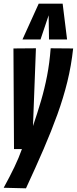

<svg xmlns="http://www.w3.org/2000/svg" viewBox="-34 -809 417 1042"><path d="M241 -547 363 -546Q353 -453 331.5 -365.5Q310 -278 277.5 -188Q245 -98 202.5 0.5Q160 99 107 213L-14 210Q20 148 44 98Q68 48 85 0H42L39 -546L161 -547L145 -125Q169 -195 188.5 -261.5Q208 -328 221.5 -397.5Q235 -467 241 -547ZM88 -595 176 -789H306L330 -595H232L230 -726L186 -595Z"/></svg>

Font: Georama ExtraCondensed
Style: Bold Italic
Weight: 700
Width: 2
Italic angle: -9°
Designer: Jean-Baptiste Levee
Foundry: Production Type
Version: Version 1.000